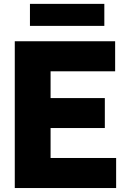

<svg xmlns="http://www.w3.org/2000/svg" viewBox="-20 -948 638 968"><path d="M235 -151.5H565.5V0H54.5V-740H560.5V-588.5H235V-453.5H508.5V-302.5H235ZM131 -817.5V-928.5H506V-817.5Z"/></svg>

Font: Encode Sans Semi Condensed ExBd
Style: Regular
Weight: 800
Width: 4
Designer: Multiple Designers
Foundry: Impallari Type
Version: Version 2.000